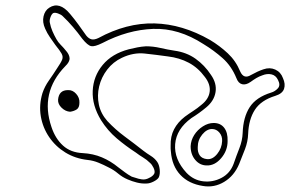

<svg xmlns="http://www.w3.org/2000/svg" viewBox="-20 -668 1059 701"><path d="M603 -136Q602 -170 615.5 -196Q629 -222 655 -242Q670 -253 685.5 -263Q701 -273 715 -285Q742 -306 745.5 -333Q749 -360 728 -387Q703 -421 669 -439Q635 -457 593 -462Q550 -468 508.5 -472.5Q467 -477 425 -457Q393 -442 371.5 -414Q350 -386 342 -352.5Q334 -319 341 -286Q348 -253 372 -226Q401 -195 435.5 -169.5Q470 -144 503 -118Q516 -108 530.5 -99Q545 -90 554 -77Q561 -67 563 -50Q565 -33 560 -21Q556 -13 541.5 -5.5Q527 2 515 2Q498 3 480 -1.5Q462 -6 446 -13Q427 -21 411 -34.5Q395 -48 376 -57Q359 -66 339.5 -74Q320 -82 300 -84Q255 -89 219 -111Q183 -133 159.5 -167.5Q136 -202 129 -243.5Q122 -285 135 -328Q143 -352 158.5 -374Q174 -396 188 -418Q203 -440 207 -450.5Q211 -461 205 -472Q199 -483 182 -504Q172 -518 162 -532.5Q152 -547 145 -563Q134 -587 139 -608.5Q144 -630 160 -640Q197 -664 236 -617Q252 -598 266.5 -578Q281 -558 295 -538Q304 -527 314 -524.5Q324 -522 339 -529Q442 -585 544 -582.5Q646 -580 747 -522Q782 -501 811.5 -473.5Q841 -446 857 -407Q870 -378 896 -394Q921 -408 942 -415Q965 -423 985 -414Q1005 -405 1013 -383Q1023 -361 1017 -343.5Q1011 -326 985 -318Q933 -302 910.5 -267Q888 -232 886 -179Q885 -151 874.5 -123.5Q864 -96 853 -69Q835 -26 798.5 -4Q762 18 721 11Q669 3 638.5 -29.5Q608 -62 604 -114Q603 -119 603 -124.5Q603 -130 603 -136ZM513 -499Q539 -499 565 -493Q591 -487 617 -483Q661 -477 694 -453.5Q727 -430 750 -395Q772 -364 767 -332Q762 -300 733 -276Q708 -255 679 -237Q624 -197 619.5 -142Q615 -87 661 -37Q687 -10 722 -6Q757 -2 788.5 -18.5Q820 -35 833 -70Q843 -99 854 -127Q865 -155 866 -183Q868 -240 891.5 -276.5Q915 -313 970 -330Q984 -334 994.5 -345.5Q1005 -357 995 -376Q987 -393 971 -396.5Q955 -400 938 -393Q926 -389 916 -383Q906 -377 895 -369Q878 -357 864 -360.5Q850 -364 843 -383Q825 -427 793 -455.5Q761 -484 723 -507Q632 -566 539 -562.5Q446 -559 354 -511Q326 -497 313 -499.5Q300 -502 280 -527Q264 -549 246.5 -569.5Q229 -590 209 -609Q203 -615 191.5 -619Q180 -623 174 -620Q168 -616 164 -604.5Q160 -593 162 -585Q165 -569 171.5 -554Q178 -539 186 -525Q192 -514 201.5 -504.5Q211 -495 219 -485Q233 -470 234 -456Q235 -442 218 -426Q125 -330 168 -204Q182 -162 210 -136.5Q238 -111 282 -109Q320 -107 352 -93.5Q384 -80 412 -57Q424 -48 436 -39Q448 -30 461 -23Q473 -19 485.5 -15.5Q498 -12 509 -13Q520 -15 530.5 -21.5Q541 -28 544 -36Q546 -44 540.5 -55.5Q535 -67 528 -73Q516 -85 502.5 -93Q489 -101 476 -111Q439 -135 406 -163Q373 -191 349 -229Q316 -283 318.5 -336.5Q321 -390 355 -431Q389 -472 450 -488Q466 -492 481.5 -495Q497 -498 513 -499ZM236 -260Q219 -261 205 -274.5Q191 -288 192 -304Q195 -339 228 -339Q245 -340 258 -325.5Q271 -311 270 -293Q270 -275 260 -268.5Q250 -262 236 -260ZM811 -153Q811 -118 787.5 -90.5Q764 -63 735 -64Q710 -64 693 -84Q676 -104 676 -134Q677 -156 689 -175Q701 -194 720.5 -206.5Q740 -219 760 -219Q785 -219 798.5 -201.5Q812 -184 811 -153ZM791 -153Q792 -171 781 -184Q770 -197 754 -197Q735 -197 718.5 -177Q702 -157 702 -131Q701 -113 709 -101Q717 -89 736 -87Q756 -85 773 -106Q790 -127 791 -153Z"/></svg>

Font: Shizuru
Style: Regular
Weight: 400
Version: Version 1.000